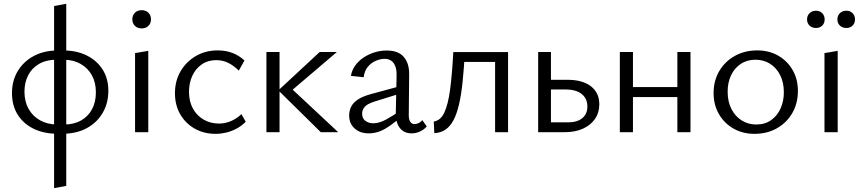

<svg xmlns="http://www.w3.org/2000/svg" viewBox="-20 -683 4444 992"><path d="M259.5 289V-652L322.3 -663.5V277.5ZM274.6 7.9Q207.8 7.9 155 -17.2Q102.3 -42.4 72.1 -89.5Q41.9 -136.5 41.9 -202.1Q41.9 -265.4 71 -314.6Q100.1 -363.8 152.6 -392.7Q205.1 -421.5 274.6 -422.1V-374.5Q218.5 -374.5 181 -352.3Q143.5 -330.1 124.9 -293Q106.4 -255.8 106.4 -209.7Q106.4 -158.6 127.6 -120.6Q148.9 -82.6 186.7 -61.5Q224.5 -40.3 274.6 -39.7ZM311.5 7.9V-39.7Q361.1 -39.7 397.8 -60Q434.5 -80.3 454.9 -117.6Q475.4 -155 475.4 -206Q475.4 -256.5 454.9 -293.8Q434.4 -331 397.7 -352.2Q361 -373.4 311.5 -374.5V-422.1Q375.5 -422.1 427.5 -396.7Q479.5 -371.3 509.6 -324.7Q539.8 -278.1 539.8 -213.1Q539.8 -150.4 511 -100.7Q482.3 -51 431.1 -22.4Q379.9 6.3 311.5 7.9Z M677.8 0V-408.7L746.1 -420.2V0ZM712.2 -536.2Q690.5 -536.2 677.1 -549.3Q663.7 -562.4 663.7 -583Q663.7 -604.1 677.1 -617.2Q690.5 -630.4 712.2 -630.4Q733.3 -630.4 746.7 -617.2Q760.1 -604.1 760.1 -583Q760.1 -562.4 746.7 -549.3Q733.3 -536.2 712.2 -536.2Z M1094.1 8.5Q1033.4 8.5 986 -18.4Q938.5 -45.3 911.2 -92.6Q883.9 -140 883.9 -201.2Q883.9 -265 913.1 -315Q942.4 -364.9 992.3 -393.8Q1042.2 -422.6 1105.2 -422.6Q1147.8 -422.6 1182.1 -408.9Q1216.5 -395.2 1243.1 -370.6L1213.7 -318Q1188.6 -343.6 1159.6 -358Q1130.6 -372.3 1097 -372.3Q1053.9 -372.3 1022.1 -350.1Q990.3 -328 973.4 -290.9Q956.5 -253.8 956.5 -208.3Q956.5 -158.8 976.9 -121.9Q997.3 -84.9 1032.6 -64.8Q1067.9 -44.6 1111.5 -44.6Q1143.4 -44.6 1173 -57.2Q1202.6 -69.8 1227.2 -93.2L1249.8 -54.1Q1227.4 -31.7 1201 -17.9Q1174.7 -4 1147.9 2.2Q1121 8.5 1094.1 8.5Z M1637.5 0 1418.1 -216.1 1631.5 -414.2H1720.4L1466.2 -197.5V-244L1727.4 0ZM1356.5 0V-414.2H1424.3V0Z M2106 6Q2068 6 2046 -21.5Q2024 -49 2025 -101L2029 -290Q2030 -321 2022.5 -340.5Q2015 -360 2001 -369.5Q1987 -379 1967 -379Q1946 -379 1922 -369Q1898 -359 1880.5 -338Q1863 -317 1859 -284L1793 -291Q1798 -320 1815 -344Q1832 -368 1858 -385.5Q1884 -403 1915 -412.5Q1946 -422 1978 -422Q2038 -422 2066.5 -388.5Q2095 -355 2094 -298L2092 -88Q2092 -66 2099.5 -54Q2107 -42 2121 -42Q2132 -42 2143 -47Q2154 -52 2162 -62L2185 -30Q2172 -14 2151 -4Q2130 6 2106 6ZM1885 6Q1840 6 1812 -19.5Q1784 -45 1784 -86Q1784 -110 1794 -131Q1804 -152 1828.5 -168.5Q1853 -185 1897 -197L2063 -242L2068 -206L1914 -158Q1876 -146 1863.5 -130Q1851 -114 1851 -96Q1851 -71 1868 -58.5Q1885 -46 1909 -46Q1939 -46 1975 -65.5Q2011 -85 2055 -116L2066 -92Q2023 -51 1978 -22.5Q1933 6 1885 6Z M2224 5 2221 -55Q2256 -60 2275.5 -101Q2295 -142 2305.5 -220.5Q2316 -299 2322 -414H2382Q2377 -327 2370 -259.5Q2363 -192 2351.5 -143Q2340 -94 2323 -62Q2306 -30 2282 -13.5Q2258 3 2224 5ZM2538 0V-414H2605V0ZM2357 -363V-414H2567V-363Z M2760.5 0V-414.2H2826.6V-50.9H2915.5Q2962.5 -50.9 2988.6 -72.5Q3014.8 -94.2 3014.8 -132.5Q3014.8 -174.3 2985 -197.6Q2955.1 -220.9 2901.2 -220.9H2810.7V-270.7H2912.6Q2951.4 -270.7 2981.8 -262.2Q3012.2 -253.6 3033.3 -237Q3054.5 -220.5 3065.5 -197.3Q3076.5 -174.2 3076.5 -144Q3076.5 -101 3054.1 -68.5Q3031.7 -36.1 2991.6 -18Q2951.5 0 2896.9 0Z M3479.7 0V-414.2H3547.5V0ZM3182.5 0V-414.2H3250.3V0ZM3214.8 -181.6V-233.1H3514.7V-181.6Z M3878 8.5Q3817.2 8.5 3769.4 -18.9Q3721.6 -46.2 3694.3 -93.8Q3666.9 -141.5 3666.9 -202.1Q3666.9 -266.5 3696.4 -316.2Q3725.8 -365.9 3776.9 -394.3Q3828 -422.6 3892.5 -422.6Q3953.3 -422.6 4000.5 -395.6Q4047.7 -368.5 4075.1 -321.4Q4102.5 -274.3 4102.5 -213.1Q4102.5 -149.3 4073.6 -99Q4044.6 -48.8 3994 -20.2Q3943.5 8.5 3878 8.5ZM3887.3 -39.7Q3932.3 -39.7 3964.3 -62.5Q3996.3 -85.2 4013.1 -123.1Q4029.9 -161 4029.9 -206Q4029.9 -257.6 4010.5 -295.4Q3991.2 -333.2 3958.2 -353.8Q3925.2 -374.5 3883.2 -374.5Q3839.2 -374.5 3806.7 -352.5Q3774.2 -330.5 3756.9 -293.4Q3739.5 -256.3 3739.5 -209.7Q3739.5 -158.1 3759.1 -119.8Q3778.7 -81.5 3812.3 -60.6Q3845.8 -39.7 3887.3 -39.7Z M4239.8 0V-408.7L4308.1 -420.2V0ZM4195.8 -538.4Q4176 -538.4 4162.9 -550.6Q4149.8 -562.8 4149.8 -582.5Q4149.8 -602.5 4162.9 -615Q4176 -627.6 4195.8 -627.6Q4215.5 -627.6 4228.1 -615Q4240.7 -602.5 4240.7 -582.4Q4240.7 -563 4228.1 -550.7Q4215.5 -538.4 4195.8 -538.4ZM4352.8 -538.4Q4332.7 -538.4 4319.6 -550.6Q4306.5 -562.8 4306.5 -582.5Q4306.5 -602.5 4319.6 -615Q4332.7 -627.6 4352.8 -627.6Q4372.4 -627.6 4384.9 -615Q4397.5 -602.5 4397.5 -582.4Q4397.5 -563 4384.9 -550.7Q4372.4 -538.4 4352.8 -538.4Z"/></svg>

Font: Ysabeau
Style: Bold
Weight: 700
Designer: Christian Thalmann (Catharsis Fonts)
Version: Version 2.000;gftools[0.9.27.dev2+g8671c4b]